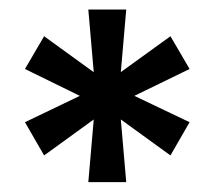

<svg xmlns="http://www.w3.org/2000/svg" viewBox="-20 -707 447 400"><path d="M164 -327.5 175.3 -458.1 71.9 -383.2 32 -452.4 146.3 -507.3 32 -563.3 71.9 -631.5 175.3 -556.6 164 -687.2H243L231.7 -556.8L335.1 -631.5L375 -563.3L259.9 -507.3L375 -452.4L335.1 -383.2L231.7 -458.1L243 -327.5Z"/></svg>

Font: Archivo Variable SemiBold
Style: Regular
Weight: 600
Designer: Hector Gatti
Foundry: Omnibus-Type
Version: Version 2.001